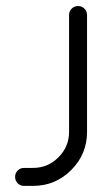

<svg xmlns="http://www.w3.org/2000/svg" viewBox="-20 -608 358 628"><path d="M264.7 -558.8V-176.5Q264.7 -103.5 212.9 -51.8Q161.2 0 88.2 0H58.8Q46.5 0 37.9 -8.5Q29.4 -17.1 29.4 -29.4Q29.4 -41.8 37.9 -50.3Q46.5 -58.8 58.8 -58.8H88.2Q136.5 -58.8 171.2 -93.5Q205.9 -128.2 205.9 -176.5V-558.8Q205.9 -571.2 214.4 -579.7Q222.9 -588.2 235.3 -588.2Q247.6 -588.2 256.2 -579.7Q264.7 -571.2 264.7 -558.8Z"/></svg>

Font: OpenGost Type B TT
Style: Regular
Weight: 400
Version: Version 0.3